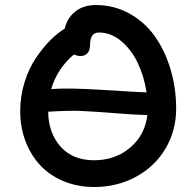

<svg xmlns="http://www.w3.org/2000/svg" viewBox="-20 -748 778 761"><path d="M353 -6.8Q287.1 -6.8 231.7 -30Q176.3 -53.2 138.9 -93.5Q101.6 -133.8 80.8 -189Q60.1 -244.1 60.1 -307.1Q60.1 -367.2 77.6 -422.9Q95.2 -478.5 123 -519.3Q150.9 -560.1 179.7 -588.9Q208.5 -617.7 236.8 -634.8Q245.6 -675.8 277.8 -701.9Q310.1 -728 359.9 -728Q432.1 -728 492.9 -694.3Q553.7 -660.6 593.8 -604Q633.8 -547.4 656 -473.1Q678.2 -398.9 678.2 -316.9Q678.2 -231 636.5 -159.9Q594.7 -88.9 520 -47.9Q445.3 -6.8 353 -6.8ZM299.8 -525.9Q287.1 -525.9 272.9 -532.2Q206.1 -475.1 183.1 -395Q252.4 -400.4 392.3 -391.4Q532.2 -382.3 561 -381.8Q551.3 -444.3 526.6 -497.1Q502 -549.8 461.2 -584.5Q420.4 -619.1 372.1 -619.1Q336.9 -619.1 336.9 -569.8Q336.9 -548.8 326.7 -537.4Q316.4 -525.9 299.8 -525.9ZM353 -112.8Q436.5 -112.8 495.6 -162.6Q554.7 -212.4 564 -292Q522.5 -292.5 439.2 -299.1Q356 -305.7 305.2 -308.1Q254.4 -310.5 170.9 -305.2Q171.9 -221.2 220 -167Q268.1 -112.8 353 -112.8Z"/></svg>

Font: Shantell Sans Bouncy
Style: Regular
Weight: 500
Designer: Stephen Nixon, Anya Danilova, Shantell Martin
Foundry: Arrow Type
Version: Version 1.006;[9816181b4]